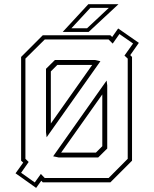

<svg xmlns="http://www.w3.org/2000/svg" viewBox="-20 -868 735 914"><path d="M152 26.5 54 -43 90.5 -94 80.5 -103V-597L183.5 -700H505.5L514 -692L542.5 -732.5L641 -664L600 -605.5L608.5 -597V-103L505.5 0H183.5L176.5 -7.5ZM271 -141.5H436.5L467 -172V-418.5ZM259 -118.5 233 -124 487.5 -484.5 490.5 -461.5V-161L447.5 -118.5ZM145.5 0.5 174.5 -40 193 -20.5H497L588 -112V-589L572.5 -603.5L613.5 -661L548.5 -706L516.5 -660.5L497 -680H193L101 -589V-112L116.5 -97L80.5 -45.5ZM202 -214.5 199 -238.5V-540.5L241.5 -582.5H432L458 -576.5ZM222 -280 419 -559H253L222 -528ZM278.5 -716 400.5 -848H544L402 -716ZM320 -733.5H394.5L498 -830.5H410Z"/></svg>

Font: Tourney Thin ExtraLight
Style: Regular
Weight: 250
Version: Version 1.015